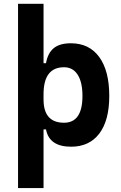

<svg xmlns="http://www.w3.org/2000/svg" viewBox="-20 -752 626 997"><path d="M73.7 224.6V-732.4H206.1V-423.8H218.8Q228 -476.1 258.8 -501.7Q289.6 -527.3 348.1 -527.3Q443.4 -527.3 495.4 -455.8Q547.4 -384.3 547.4 -253.9Q547.4 -126.5 495.6 -58.3Q443.8 9.8 349.1 9.8Q235.8 9.8 218.8 -80.1H206.1V224.6ZM206.1 -235.4Q206.1 -114.7 312.5 -114.7Q408.2 -114.7 408.2 -253.9Q408.2 -325.2 383.3 -364Q358.4 -402.8 312.5 -402.8Q206.1 -402.8 206.1 -262.7Z"/></svg>

Font: Caskaydia Cove
Style: Bold
Weight: 700
Monospace: yes
Designer: Aaron Bell
Foundry: Saja Typeworks
Version: Version 4.300; ttfautohint (v1.8.3)